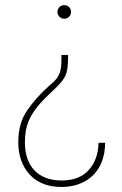

<svg xmlns="http://www.w3.org/2000/svg" viewBox="-20 -558 485 764"><path d="M262.7 -510.7C262.7 -525.9 251 -537.6 235.8 -537.6C220.7 -537.6 208.5 -525.9 208.5 -510.7C208.5 -495.6 220.7 -483.4 235.8 -483.4C251 -483.4 262.7 -495.6 262.7 -510.7ZM224.6 -339.4C224.6 -282.7 225.1 -255.4 176.3 -217.3C139.6 -184.6 110.4 -151.4 87.4 -117.7C64.5 -84 52.7 -42 52.7 7.3C52.7 60.5 67.9 103.5 98.1 136.7C128.4 169.4 170.9 186 225.1 186C320.3 186 397.5 128.4 398.4 10.3H372.1C371.1 54.2 358.4 90.3 333.5 118.2C308.6 146 272.5 160.2 225.1 160.2C130.9 160.2 79.1 102.5 79.1 8.3C79.1 -25.9 84.5 -54.7 94.7 -78.1C115.2 -125 150.4 -159.2 189.9 -196.8C209 -214.4 223.1 -229.5 231.4 -241.7C248.5 -266.1 250.5 -291 251 -339.4Z"/></svg>

Font: Vazirmatn Thin
Style: Regular
Weight: 100
Designer: Saber Rastikerdar
Foundry: Saber Rastikerdar
Version: Version 33.003